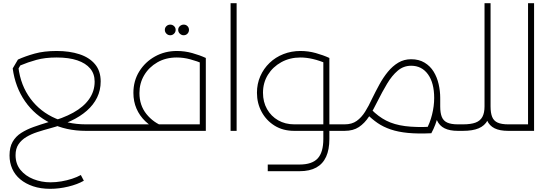

<svg xmlns="http://www.w3.org/2000/svg" viewBox="-20 -824 3451 1209"><path d="M296 365Q236 365 188.5 349Q141 333 107.5 305Q74 277 57 238.5Q40 200 40 155Q40 103 59.5 69Q79 35 113.5 13Q148 -9 191.5 -24.5Q235 -40 282 -54Q375 -78 441 -114.5Q507 -151 541.5 -200.5Q576 -250 576 -310Q576 -359 548 -392.5Q520 -426 467 -444Q414 -462 337 -462Q264 -462 209.5 -447Q155 -432 108 -412L89 -380L60 -393L93 -449Q139 -470 198 -486.5Q257 -503 337 -503Q418 -503 480.5 -482.5Q543 -462 578.5 -419.5Q614 -377 614 -311Q614 -256 591.5 -210Q569 -164 527 -127Q485 -90 426 -62.5Q367 -35 295 -16Q254 -5 215.5 7.5Q177 20 146 38.5Q115 57 96.5 84.5Q78 112 78 153Q78 208 109 246Q140 284 190.5 304Q241 324 298 324Q332 324 367 318Q402 312 434 301.5Q466 291 489 278L508 314Q468 337 410 351Q352 365 296 365ZM521 0Q396 0 297.5 -49Q199 -98 137.5 -186.5Q76 -275 60 -393L93 -430Q101 -311 157.5 -223.5Q214 -136 308 -88.5Q402 -41 521 -41H688V0ZM688 0V-41Q702 -41 705 -35.5Q708 -30 708 -21Q708 -12 705 -6Q702 0 688 0Z M688 0V-41H1238V-459H1276V0ZM978 -5Q931 -26 895 -60.5Q859 -95 839.5 -140Q820 -185 820 -239Q820 -315 857 -374.5Q894 -434 956 -468.5Q1018 -503 1094 -503Q1143 -503 1190 -490Q1237 -477 1276 -459L1259 -423Q1220 -439 1178 -450.5Q1136 -462 1093 -462Q1024 -462 971 -431.5Q918 -401 888 -350.5Q858 -300 858 -238Q858 -161 902 -106Q946 -51 1015 -26ZM688 0Q675 0 671.5 -6Q668 -12 668 -21Q668 -31 671.5 -36Q675 -41 688 -41ZM1136 -602Q1123 -602 1112.5 -612Q1102 -622 1102 -636Q1102 -650 1112.5 -659.5Q1123 -669 1137 -669Q1151 -669 1160.5 -659.5Q1170 -650 1170 -636Q1170 -622 1160.5 -612Q1151 -602 1136 -602ZM1052 -602Q1038 -602 1028 -612Q1018 -622 1018 -636Q1018 -650 1028 -659.5Q1038 -669 1052 -669Q1066 -669 1076 -659.5Q1086 -650 1086 -636Q1086 -622 1076 -612Q1066 -602 1052 -602Z M1432 0V-804H1470V0Z M2028 0V-41H2150V0ZM2150 0V-41Q2163 -41 2166.5 -35.5Q2170 -30 2170 -21Q2170 -12 2166.5 -6Q2163 0 2150 0ZM1666 254V212H1866Q1945 212 1980.5 173.5Q2016 135 2016 51V-459H2054V51Q2054 118 2033.5 163Q2013 208 1971.5 231Q1930 254 1866 254ZM1833 0Q1762 0 1709.5 -32.5Q1657 -65 1627.5 -119.5Q1598 -174 1598 -240Q1598 -296 1619 -344Q1640 -392 1677.5 -428Q1715 -464 1765 -483.5Q1815 -503 1872 -503Q1921 -503 1968 -490Q2015 -477 2054 -459L2038 -423Q1947 -462 1872 -462Q1805 -462 1751.5 -432.5Q1698 -403 1667 -353Q1636 -303 1636 -240Q1636 -182 1661.5 -137Q1687 -92 1731.5 -66.5Q1776 -41 1833 -41H2039V0Z M2863 0Q2812 0 2779.5 -16Q2747 -32 2731.5 -66.5Q2716 -101 2716 -154L2717 -203H2752V-154Q2752 -113 2762 -88Q2772 -63 2796.5 -52Q2821 -41 2863 -41H2883V0ZM2150 0Q2137 0 2133.5 -6Q2130 -12 2130 -21Q2130 -31 2133.5 -36Q2137 -41 2150 -41ZM2150 0V-41Q2196 -41 2226 -62.5Q2256 -84 2279 -120.5Q2302 -157 2323 -203Q2345 -248 2369 -292Q2393 -336 2422.5 -372Q2452 -408 2488 -429.5Q2524 -451 2569 -451Q2618 -451 2653.5 -429.5Q2689 -408 2710.5 -373Q2732 -338 2742 -294.5Q2752 -251 2752 -207Q2752 -159 2738.5 -98.5Q2725 -38 2696 15L2663 -6Q2687 -48 2700.5 -102Q2714 -156 2714 -207Q2714 -302 2675 -356Q2636 -410 2569 -410Q2521 -410 2484.5 -379Q2448 -348 2417.5 -297Q2387 -246 2356 -184Q2331 -132 2303.5 -90Q2276 -48 2240 -24Q2204 0 2150 0ZM2694 -26 2696 15Q2611 19 2549 13Q2487 7 2440 -9Q2393 -25 2357.5 -49.5Q2322 -74 2290 -106L2318 -135Q2362 -90 2412 -64.5Q2462 -39 2530.5 -30Q2599 -21 2694 -26ZM2883 0V-41Q2897 -41 2900 -35.5Q2903 -30 2903 -21Q2903 -12 2900 -6Q2897 0 2883 0Z M2883 0V-41H2895Q2945 -41 2974.5 -52Q3004 -63 3017.5 -88Q3031 -113 3031 -154V-804H3069V-154Q3069 -101 3050.5 -66.5Q3032 -32 2994 -16Q2956 0 2895 0ZM3180 0Q3127 0 3094.5 -16Q3062 -32 3046.5 -66.5Q3031 -101 3031 -154H3069Q3069 -113 3079 -88Q3089 -63 3113.5 -52Q3138 -41 3180 -41H3188V0ZM3188 0V-41Q3201 -41 3204.5 -35.5Q3208 -30 3208 -21Q3208 -12 3204.5 -6Q3201 0 3188 0ZM2883 0Q2870 0 2866.5 -6Q2863 -12 2863 -21Q2863 -31 2866.5 -36Q2870 -41 2883 -41Z M3188 0V-41H3305V-804H3343V0ZM3188 0Q3175 0 3171.5 -6Q3168 -12 3168 -21Q3168 -31 3171.5 -36Q3175 -41 3188 -41Z"/></svg>

Font: Alexandria ExtraLight
Style: Regular
Weight: 250
Designer: Mohamed Gaber
Foundry: Kief Type Foundry
Version: Version 5.100